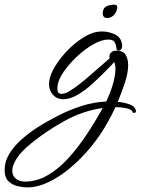

<svg xmlns="http://www.w3.org/2000/svg" viewBox="-74 -418 608 830"><path d="M45 392Q25 392 1.5 386.5Q-22 381 -38 365Q-54 349 -54 318Q-54 280 -33.5 246.5Q-13 213 19.5 184.5Q52 156 86 134Q128 107 177 82Q226 57 279 40Q332 23 385 21Q403 -16 414 -54Q425 -92 425 -120Q425 -140 419 -150Q414 -145 413 -142Q406 -135 396 -124.5Q386 -114 374 -102Q354 -82 324.5 -55Q295 -28 262 -8.5Q229 11 200 11Q167 11 149 -16Q138 -33 138 -54Q138 -84 156.5 -118Q175 -152 203.5 -184.5Q232 -217 264.5 -241Q297 -265 325 -275Q334 -278 344.5 -280Q355 -282 368 -282Q395 -282 422.5 -269.5Q450 -257 454 -224V-221Q454 -206 445 -201Q441 -199 439 -199Q429 -199 429 -212Q429 -219 423 -233Q417 -247 394 -247Q365 -247 328.5 -226Q292 -205 258.5 -173.5Q225 -142 201.5 -108Q178 -74 175 -48Q174 -44 174 -41Q174 -38 174 -36Q174 -21 179.5 -16.5Q185 -12 191 -12Q206 -12 226 -24Q246 -36 264.5 -50.5Q283 -65 292 -72Q318 -94 345.5 -118.5Q373 -143 400 -166Q399 -168 399 -173Q399 -178 401 -184Q404 -190 411 -194.5Q418 -199 429 -199Q458 -199 469 -181Q480 -163 480 -137Q480 -103 466 -60.5Q452 -18 435 22Q457 24 482 31.5Q507 39 513 58Q514 59 514 61Q514 67 510 69Q509 70 505 70Q500 70 499 65Q493 54 470.5 49.5Q448 45 425 45Q417 63 409 78.5Q401 94 394 106Q362 165 319.5 216.5Q277 268 230 307.5Q183 347 135.5 369.5Q88 392 45 392ZM34 367Q84 367 130.5 340.5Q177 314 219 268.5Q261 223 299 166Q337 109 370 49Q287 60 206.5 104Q126 148 58 204Q16 238 -2.5 268Q-21 298 -21 320Q-21 341 -6 354Q9 367 34 367ZM390 -340Q370 -340 370 -361Q370 -369 373 -376Q378 -389 392.5 -393.5Q407 -398 420 -398Q433 -398 433 -386Q433 -377 427 -365Q421 -353 410.5 -346.5Q400 -340 390 -340Z"/></svg>

Font: WindSong Medium
Style: Regular
Weight: 500
Designer: Robert E. Leuschke
Foundry: Robert E. Leuschke
Version: Version 1.010; ttfautohint (v1.8.3)